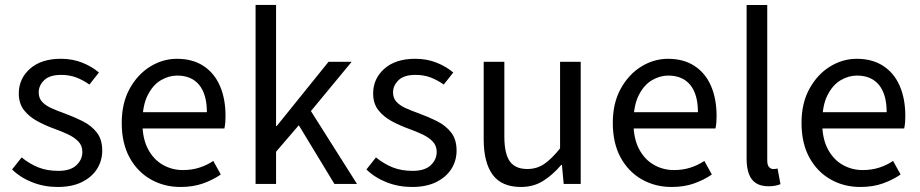

<svg xmlns="http://www.w3.org/2000/svg" viewBox="-20 -732 3660 764"><path d="M209.5 12Q155.8 12 108.6 -6.6Q61.4 -25.1 28.1 -57.7L66 -105.6Q97.8 -79.9 132.4 -66Q167 -52.1 212.2 -52.1Q260.1 -52.1 283.9 -74.4Q307.7 -96.8 307.7 -127.6Q307.7 -152.6 291.6 -169.2Q275.5 -185.7 250.6 -197.4Q225.6 -209 198 -219Q161.8 -232 129 -249.6Q96.2 -267.3 75.5 -293.7Q54.8 -320.2 54.8 -360.1Q54.8 -418.9 99.4 -458.5Q144 -498.1 222.5 -498.1Q268.1 -498.1 306.9 -482.8Q345.7 -467.4 373.6 -443.5L335.8 -395.5Q310.3 -413.6 283.3 -423.8Q256.3 -434 223.5 -434Q177.4 -434 155.7 -412.8Q134 -391.6 134 -364.3Q134 -341.9 147.2 -327.3Q160.4 -312.7 183.7 -302Q207 -291.4 237.1 -280.7Q275.1 -266.8 309.5 -249.5Q344 -232.1 365.4 -204.5Q386.8 -176.9 386.8 -132.5Q386.8 -93.1 366.4 -60.3Q346 -27.6 306.4 -7.8Q266.8 12 209.5 12Z M698.4 12Q632.8 12 579.7 -18.3Q526.5 -48.6 495.4 -105.5Q464.4 -162.5 464.4 -242.9Q464.4 -322.1 496.1 -379.2Q527.7 -436.4 577.8 -467.2Q627.8 -498 683.9 -498Q746.3 -498 789.5 -469.7Q832.8 -441.5 855.1 -390.3Q877.4 -339.2 877.4 -270Q877.4 -257.5 876.5 -245.2Q875.6 -232.9 872.9 -220.8H523.3V-285.6H803.2Q803.2 -356.4 772.7 -393.9Q742.1 -431.3 685.1 -431.3Q651.7 -431.3 620 -412.7Q588.3 -394 567.5 -352.8Q546.7 -311.5 546.7 -243.7Q546.7 -181.8 568.4 -139.9Q590.2 -98 627.1 -76.6Q663.9 -55.3 707.7 -55.3Q743.2 -55.3 773.4 -65Q803.7 -74.8 828.7 -91.6L858.6 -37.7Q827.3 -16 787.7 -2Q748.1 12 698.4 12Z M997 0V-712.4H1078.5V-230.7H1081.3L1287.3 -486.1H1379.3L1217.2 -290L1400.6 0H1310.7L1169 -233.6L1078.5 -128.3V0Z M1619.5 12Q1565.8 12 1518.6 -6.6Q1471.4 -25.1 1438.1 -57.7L1476 -105.6Q1507.8 -79.9 1542.4 -66Q1577 -52.1 1622.2 -52.1Q1670.1 -52.1 1693.9 -74.4Q1717.7 -96.8 1717.7 -127.6Q1717.7 -152.6 1701.6 -169.2Q1685.5 -185.7 1660.6 -197.4Q1635.6 -209 1608 -219Q1571.8 -232 1539 -249.6Q1506.2 -267.3 1485.5 -293.7Q1464.8 -320.2 1464.8 -360.1Q1464.8 -418.9 1509.4 -458.5Q1554 -498.1 1632.5 -498.1Q1678.1 -498.1 1716.9 -482.8Q1755.7 -467.4 1783.6 -443.5L1745.8 -395.5Q1720.3 -413.6 1693.3 -423.8Q1666.3 -434 1633.5 -434Q1587.4 -434 1565.7 -412.8Q1544 -391.6 1544 -364.3Q1544 -341.9 1557.2 -327.3Q1570.4 -312.7 1593.7 -302Q1617 -291.4 1647.1 -280.7Q1685.1 -266.8 1719.5 -249.5Q1754 -232.1 1775.4 -204.5Q1796.8 -176.9 1796.8 -132.5Q1796.8 -93.1 1776.4 -60.3Q1756 -27.6 1716.4 -7.8Q1676.8 12 1619.5 12Z M2053 12Q1976.3 12 1940.5 -36.5Q1904.7 -85 1904.7 -178V-486H1986.9V-188.7Q1986.9 -120.8 2008.5 -90.2Q2030.2 -59.5 2078.3 -59.5Q2115.4 -59.5 2144.7 -79Q2174 -98.5 2208.6 -141.5V-486H2290.7V0H2223L2216 -75.9H2213.3Q2179.8 -36.3 2141.4 -12.2Q2103 12 2053 12Z M2652.4 12Q2586.8 12 2533.7 -18.3Q2480.5 -48.6 2449.4 -105.5Q2418.4 -162.5 2418.4 -242.9Q2418.4 -322.1 2450.1 -379.2Q2481.7 -436.4 2531.8 -467.2Q2581.8 -498 2637.9 -498Q2700.3 -498 2743.5 -469.7Q2786.8 -441.5 2809.1 -390.3Q2831.4 -339.2 2831.4 -270Q2831.4 -257.5 2830.5 -245.2Q2829.6 -232.9 2826.9 -220.8H2477.3V-285.6H2757.2Q2757.2 -356.4 2726.7 -393.9Q2696.1 -431.3 2639.1 -431.3Q2605.7 -431.3 2574 -412.7Q2542.3 -394 2521.5 -352.8Q2500.7 -311.5 2500.7 -243.7Q2500.7 -181.8 2522.4 -139.9Q2544.2 -98 2581.1 -76.6Q2617.9 -55.3 2661.7 -55.3Q2697.2 -55.3 2727.4 -65Q2757.7 -74.8 2782.7 -91.6L2812.6 -37.7Q2781.3 -16 2741.7 -2Q2702.1 12 2652.4 12Z M3038.1 9.2Q3007.2 9.2 2987.9 -3.4Q2968.6 -16 2959.8 -40.5Q2950.9 -64.9 2950.9 -100.2V-712.2H3033V-94.2Q3033 -74.5 3040.3 -66.9Q3047.5 -59.3 3057.5 -59.3Q3061.1 -59.3 3064.6 -59.8Q3068.1 -60.3 3074.1 -61.3L3085.6 0.8Q3077.2 4.4 3065.3 6.8Q3053.5 9.2 3038.1 9.2Z M3403.4 12Q3337.8 12 3284.7 -18.3Q3231.5 -48.6 3200.4 -105.5Q3169.4 -162.5 3169.4 -242.9Q3169.4 -322.1 3201.1 -379.2Q3232.7 -436.4 3282.8 -467.2Q3332.8 -498 3388.9 -498Q3451.3 -498 3494.5 -469.7Q3537.8 -441.5 3560.1 -390.3Q3582.4 -339.2 3582.4 -270Q3582.4 -257.5 3581.5 -245.2Q3580.6 -232.9 3577.9 -220.8H3228.3V-285.6H3508.2Q3508.2 -356.4 3477.7 -393.9Q3447.1 -431.3 3390.1 -431.3Q3356.7 -431.3 3325 -412.7Q3293.3 -394 3272.5 -352.8Q3251.7 -311.5 3251.7 -243.7Q3251.7 -181.8 3273.4 -139.9Q3295.2 -98 3332.1 -76.6Q3368.9 -55.3 3412.7 -55.3Q3448.2 -55.3 3478.4 -65Q3508.7 -74.8 3533.7 -91.6L3563.6 -37.7Q3532.3 -16 3492.7 -2Q3453.1 12 3403.4 12Z"/></svg>

Font: Source Sans 3
Style: Regular
Weight: 200
Designer: Paul D. Hunt
Foundry: Adobe
Version: Version 3.046;hotconv 1.0.118;makeotfexe 2.5.65603